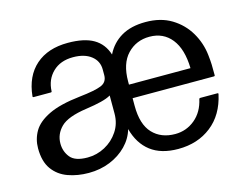

<svg xmlns="http://www.w3.org/2000/svg" viewBox="-82 -672 1052 820"><g transform="rotate(-15 444.0 -262.0)"><path d="M839.5 -164.5Q820.5 -77 760.2 -29.8Q700 17.5 613.5 17.5Q538 17.5 492 -17.8Q446 -53 428 -120Q416.5 -80 386.2 -49Q356 -18 312.5 -0.2Q269 17.5 218 17.5Q168.5 17.5 126.8 2.5Q85 -12.5 60 -47Q35 -81.5 35 -140Q35 -180.5 55 -214.8Q75 -249 124.8 -273.2Q174.5 -297.5 264.5 -307.5Q333.5 -315 361.2 -326.5Q389 -338 389 -369V-394Q389 -431.5 359.5 -454.5Q330 -477.5 279.5 -477.5Q223.5 -477.5 189.8 -444.8Q156 -412 154 -361Q154 -356.5 149 -356.5H74Q69 -356.5 69.5 -361Q78.5 -448.5 132 -495.5Q185.5 -542.5 274 -542.5Q346.5 -542.5 387.5 -518.5Q428.5 -494.5 444 -445.5Q467 -492 510 -517.2Q553 -542.5 617.5 -542.5Q684.5 -542.5 732 -513.5Q779.5 -484.5 807 -437.8Q834.5 -391 840.5 -337Q843.5 -310.5 844 -294.2Q844.5 -278 844.5 -246.5Q844.5 -242.5 839.5 -242.5H480.5V-209Q480.5 -126.5 517.8 -87Q555 -47.5 617.5 -47.5Q667 -47.5 705 -79Q743 -110.5 755 -166Q756 -169 760.5 -169H835.5Q840.5 -169 839.5 -164.5ZM617.5 -477.5Q558.5 -477.5 519.5 -436.5Q480.5 -395.5 480.5 -316.5V-302.5H752.5Q750.5 -387.5 714.5 -432.5Q678.5 -477.5 617.5 -477.5ZM132.5 -135Q132.5 -100 153.5 -73.8Q174.5 -47.5 230 -47.5Q271 -47.5 307.2 -67Q343.5 -86.5 366.2 -120.8Q389 -155 389 -199V-279Q373 -269.5 345 -262.5Q317 -255.5 278 -250Q194 -238 163.2 -207.2Q132.5 -176.5 132.5 -135Z"/></g></svg>

Font: MFEK Sans
Style: Regular
Weight: 400
Designer: Owen Earl
Foundry: indestructible type*
Version: Version 0.001; ttfautohint (v1.8.4.7-5d5b)